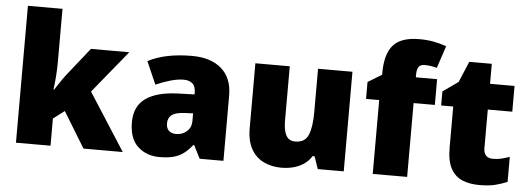

<svg xmlns="http://www.w3.org/2000/svg" viewBox="-50 -908 2925 1062"><g transform="rotate(5 1412.5 -377.5)"><path d="M66 0V-760H258V-461Q258 -427 255 -386Q252 -345 247 -311H251Q259 -323 269 -338.5Q279 -354 290 -370Q301 -386 310 -397L434 -553H647L455 -318L659 0H441L320 -198L258 -151V0Z M863 10Q791 10 743 -34Q695 -78 695 -169Q695 -258 756.5 -301.5Q818 -345 935 -349L1027 -352V-360Q1027 -397 1009 -412.5Q991 -428 960 -428Q927 -428 887 -416.5Q847 -405 806 -387L751 -513Q799 -538 859.5 -550.5Q920 -563 995 -563Q1100 -563 1159 -511Q1218 -459 1218 -363V0H1086L1049 -73H1045Q1022 -44 997.5 -25.5Q973 -7 941 1.5Q909 10 863 10ZM944 -125Q979 -125 1003.5 -147Q1028 -169 1028 -204V-247L984 -245Q932 -243 910.5 -226.5Q889 -210 889 -180Q889 -152 904 -138.5Q919 -125 944 -125Z M1540 10Q1486 10 1442 -11Q1398 -32 1372.5 -77Q1347 -122 1347 -193V-553H1538V-251Q1538 -197 1553.5 -169Q1569 -141 1604 -141Q1658 -141 1676.5 -185Q1695 -229 1695 -311V-553H1886V0H1742L1718 -69H1707Q1690 -41 1663.5 -23.5Q1637 -6 1605.5 2Q1574 10 1540 10Z M2047 0V-410H1974V-504L2051 -551V-560Q2051 -667 2095 -716Q2139 -765 2239 -765Q2282 -765 2317 -758.5Q2352 -752 2390 -739L2349 -615Q2335 -619 2317.5 -622Q2300 -625 2280 -625Q2258 -625 2248 -611.5Q2238 -598 2238 -568V-553H2356V-410H2238V0Z M2639 10Q2585 10 2544.5 -7Q2504 -24 2481 -65.5Q2458 -107 2458 -182V-410H2391V-488L2476 -548L2525 -664H2650V-553H2786V-410H2650V-195Q2650 -168 2663.5 -154.5Q2677 -141 2702 -141Q2728 -141 2749.5 -146.5Q2771 -152 2794 -160V-21Q2763 -8 2728 1Q2693 10 2639 10Z"/></g></svg>

Font: Noto Sans Symbols Black
Style: Regular
Weight: 900
Version: Version 2.002